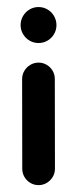

<svg xmlns="http://www.w3.org/2000/svg" viewBox="-20 -539 224 559"><path d="M144.4 -465.9Q144.4 -451.9 137.4 -439.8Q130.4 -427.8 118.3 -420.7Q106.3 -413.7 92.2 -413.7Q78.1 -413.7 66.1 -420.7Q54.1 -427.8 47 -439.8Q40 -451.9 40 -465.9Q40 -480 47 -492.2Q54.1 -504.4 66.1 -511.5Q78.1 -518.5 92.2 -518.5Q106.3 -518.5 118.3 -511.5Q130.4 -504.4 137.4 -492.2Q144.4 -480 144.4 -465.9ZM92.2 -356.7Q105.2 -356.7 116.1 -350.2Q127 -343.7 133.3 -332.8Q139.6 -321.9 139.6 -308.9L140 -47.8Q140 -34.8 133.5 -23.9Q127 -13 116.1 -6.5Q105.2 0 92.2 0Q79.3 0 68.3 -6.5Q57.4 -13 51.1 -23.9Q44.8 -34.8 44.8 -47.8L44.4 -308.9Q44.4 -321.9 50.9 -332.8Q57.4 -343.7 68.3 -350.2Q79.3 -356.7 92.2 -356.7Z"/></svg>

Font: 26F Galaxy Sans Extra Bold
Style: Regular
Weight: 800
Designer: C₂₉H₂₅N₃O₅
Version: Version 1.100